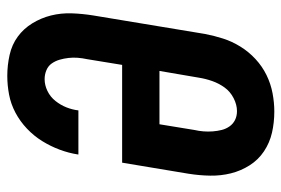

<svg xmlns="http://www.w3.org/2000/svg" viewBox="-146 -638 791 540"><g transform="rotate(-90 250.0 -367.5)"><path d="M207 8Q176 8 147.5 1.5Q119 -5 95 -21Q71 -37 55.5 -61.5Q40 -86 33 -114Q26 -142 26.5 -172.5Q27 -203 32 -234L63 -420H338L354 -518Q357 -532 358 -545Q359 -558 357.5 -571Q356 -584 352.5 -596Q349 -608 342 -618Q335 -628 323 -633Q311 -638 298 -638Q281 -638 264.5 -630Q248 -622 236.5 -607.5Q225 -593 218.5 -576.5Q212 -560 210 -543H86V-544Q90 -570 99.5 -595.5Q109 -621 123.5 -644.5Q138 -668 158.5 -687.5Q179 -707 203.5 -720Q228 -733 254.5 -738Q281 -743 307 -743Q337 -743 366 -736.5Q395 -730 417.5 -713.5Q440 -697 455 -672.5Q470 -648 477 -620Q484 -592 483 -562Q482 -532 477 -501L425 -187Q420 -161 412 -136Q404 -111 389.5 -87.5Q375 -64 354.5 -45Q334 -26 309.5 -14Q285 -2 258.5 3Q232 8 207 8ZM208 -97Q226 -97 244.5 -106.5Q263 -116 274.5 -132Q286 -148 292.5 -166.5Q299 -185 302 -204L321 -315H171L155 -217Q152 -204 151 -191Q150 -178 151 -165Q152 -152 155 -140Q158 -128 165 -118Q172 -108 183 -102.5Q194 -97 208 -97Z"/></g></svg>

Font: Iosevka Extrabold Oblique
Style: Regular
Weight: 800
Italic angle: -9°
Monospace: yes
Designer: Belleve Invis
Foundry: Belleve Invis
Version: Version 32.5.0; ttfautohint (v1.8.4)